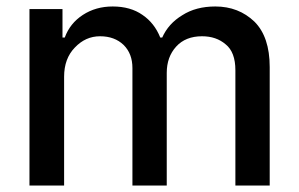

<svg xmlns="http://www.w3.org/2000/svg" viewBox="-20 -573 924 593"><path d="M173 -545V-457H180Q196 -501 236 -527Q276 -553 328 -553Q383 -553 420 -527Q457 -502 475 -457H481Q500 -500 543 -526Q585 -553 645 -553Q717 -553 766 -506Q813 -459 813 -366V0H707V-356Q707 -412 677 -436Q648 -461 604 -461Q553 -461 524 -429Q495 -397 495 -348V0H389V-363Q389 -407 362 -434Q334 -461 289 -461Q244 -461 211 -426Q178 -392 178 -336V0H71V-545Z"/></svg>

Font: Sinter Medium
Style: Regular
Weight: 500
Foundry: Adobe & rsms
Version: Version 1.000